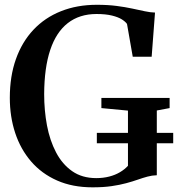

<svg xmlns="http://www.w3.org/2000/svg" viewBox="-20 -772 744 802"><path d="M366.5 10.5Q283 10.5 218.5 -18Q154 -46.5 110 -97.5Q66 -148.5 43.5 -216.5Q21 -284.5 21 -363.5Q21 -453.5 46.5 -525.2Q72 -597 119.8 -647.8Q167.5 -698.5 234.8 -725.2Q302 -752 384.5 -752Q431 -752 467.2 -747.2Q503.5 -742.5 532.5 -736.2Q561.5 -730 584.8 -725Q608 -720 627.5 -719.5L613.5 -535H534.5L510.5 -672Q504 -681.5 489 -691Q474 -700.5 447.8 -707Q421.5 -713.5 383 -713.5Q312 -713.5 263.2 -675.5Q214.5 -637.5 189.8 -563.2Q165 -489 164.5 -379Q164.5 -311 176.2 -248.2Q188 -185.5 214 -135.8Q240 -86 281.5 -57Q323 -28 382 -28Q411 -28 436.2 -34.5Q461.5 -41 481.2 -52.8Q501 -64.5 514.5 -79.5V-310L403.5 -320.5V-363H688.5V-320.5L635 -310.5V-40Q615 -39.5 595.8 -34.2Q576.5 -29 555.2 -21.5Q534 -14 507.2 -6.8Q480.5 0.5 446.2 5.5Q412 10.5 366.5 10.5ZM384.5 -173.5V-217H703.5V-173.5Z"/></svg>

Font: Merriweather 96pt SemiBold
Style: Regular
Weight: 600
Version: Version 2.100